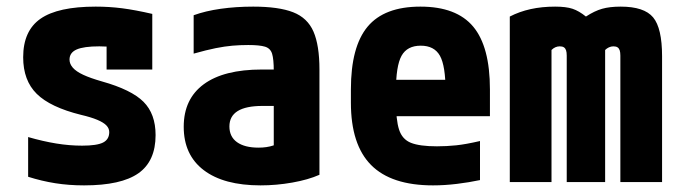

<svg xmlns="http://www.w3.org/2000/svg" viewBox="-20 -550 2040 580"><path d="M234 10Q188 10 147 3.5Q106 -3 65 -16V-136Q110 -123 150 -116.5Q190 -110 228 -110Q273 -110 291.5 -119.5Q310 -129 310 -151Q310 -162 301.5 -171Q293 -180 274 -188Q255 -196 225 -203Q132 -226 91 -266.5Q50 -307 50 -377Q50 -457 102.5 -493.5Q155 -530 269 -530Q310 -530 349 -525Q388 -520 440 -508V-340H302V-480L361 -405Q330 -408 312 -409Q294 -410 280 -410Q233 -410 211.5 -400.5Q190 -391 190 -370Q190 -357 200 -345.5Q210 -334 231.5 -324Q253 -314 288 -304Q377 -279 413.5 -242.5Q450 -206 450 -142Q450 -63 398 -26.5Q346 10 234 10Z M767 10Q656 10 595.5 -36Q535 -82 535 -167Q535 -251 595.5 -295.5Q656 -340 771 -340H876V-230H773Q673 -230 673 -168Q673 -137 696 -120.5Q719 -104 761 -104Q786 -104 805.5 -110.5Q825 -117 843 -131L807 -58V-336Q807 -371 802 -387.5Q797 -404 780.5 -409Q764 -414 730 -414Q705 -414 682 -412Q659 -410 631.5 -404.5Q604 -399 565 -388V-504Q601 -517 647 -523.5Q693 -530 745 -530Q822 -530 865.5 -513Q909 -496 927 -454.5Q945 -413 945 -340V-22Q911 -7 863 1.5Q815 10 767 10Z M1288 10Q1162 10 1101 -51.5Q1040 -113 1040 -240V-280Q1040 -409 1090.5 -469.5Q1141 -530 1250 -530Q1359 -530 1409.5 -469.5Q1460 -409 1460 -280V-199H1108V-309H1350L1326 -274Q1326 -351 1309 -381.5Q1292 -412 1251 -412Q1210 -412 1193 -381.5Q1176 -351 1176 -274V-246Q1176 -188 1185.5 -158.5Q1195 -129 1221.5 -118.5Q1248 -108 1300 -108Q1329 -108 1358 -111Q1387 -114 1430 -124V-6Q1397 1 1360 5.5Q1323 10 1288 10Z M1520 0V-500Q1549 -515 1583 -522.5Q1617 -530 1657 -530Q1690 -530 1709.5 -523.5Q1729 -517 1750 -500Q1776 -517 1799 -523.5Q1822 -530 1855 -530Q1926 -530 1953 -497.5Q1980 -465 1980 -380V0H1854V-382Q1854 -392 1852 -398Q1850 -404 1845.5 -407Q1841 -410 1833 -410Q1826 -410 1819.5 -407Q1813 -404 1808 -399V0H1692V-382Q1692 -392 1690 -398Q1688 -404 1683.5 -407Q1679 -410 1671 -410Q1657 -410 1646 -399V0Z"/></svg>

Font: M PLUS 1 Code
Style: Regular
Weight: 400
Designer: Coji Morishita
Foundry: UNDERFOREST DESIGN
Version: Version 1.005